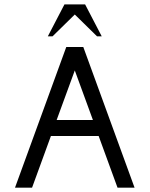

<svg xmlns="http://www.w3.org/2000/svg" viewBox="-20 -860 686 880"><path d="M596.7 0H518.6L432.1 -236.8H213.4L127 0H48.8L283.7 -644.5H361.8ZM405.8 -310.1 322.8 -537.1 239.7 -310.1ZM446.3 -693.4H424.8L322.8 -793.5L220.7 -693.4H199.2L275.4 -839.8H370.1Z"/></svg>

Font: Catrinity
Style: Regular
Weight: 400
Designer: Alexander Lange
Foundry: High-Logic / Made with FontCreator
Version: Version 2.090;May 20, 2024;FontCreator 15.0.0.2974 64-bit